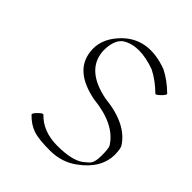

<svg xmlns="http://www.w3.org/2000/svg" viewBox="-168 -649 784 784"><g transform="rotate(45 224.0 -256.5)"><path d="M125.5 -51.3Q173.3 -1 256.6 -1.2Q339.8 -1.5 376 -28.3Q376.5 -28.8 378.9 -30.5Q381.3 -32.2 396.7 -45.9Q412.1 -59.6 412.1 -101.1Q412.1 -142.6 405.8 -153.3Q358.4 -228.5 227.1 -241.7Q91.3 -268.6 79.6 -366.7Q70.3 -432.1 123 -489.7Q204.6 -579.1 340.3 -529.3Q383.3 -507.8 422.4 -469.2Q426.8 -464.8 409.7 -447.8Q392.6 -430.7 388.2 -435.1Q349.1 -473.6 307.1 -494.6Q206.1 -531.2 146 -494.6Q114.3 -473.1 113.8 -411.6Q113.8 -405.3 114.7 -398.4Q126 -303.2 258.8 -276.9Q392.1 -263.2 440.4 -187Q447.3 -175.3 447.8 -143.1Q447.8 -62.5 365.7 -3.4Q315.9 33.2 250 33.7Q184.1 34.2 151.6 23.2Q119.1 12.2 91.3 -17.1Q86.9 -21.5 104 -38.6Q121.1 -55.7 125.5 -51.3Z"/></g></svg>

Font: ML-NILA05
Style: Regular
Weight: 400
Designer: CLT@C-DIT
Version: Version ML-NILA05 1.0